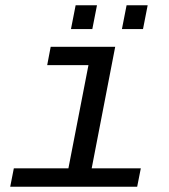

<svg xmlns="http://www.w3.org/2000/svg" viewBox="-20 -705 640 725"><path d="M326.2 -69.3H511.7L498 0H18.6L32.2 -69.3H238.3L314 -459H158.2L171.4 -528.3H415ZM440.4 -595.2 458 -685.1H537.6L520 -595.2ZM248 -595.2 265.6 -685.1H346.2L328.6 -595.2Z"/></svg>

Font: Cousine
Style: Italic
Weight: 400
Italic angle: -12°
Monospace: yes
Designer: Steve Matteson
Foundry: Monotype Imaging Inc.
Version: Version 1.21